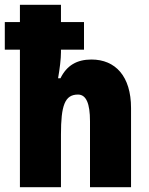

<svg xmlns="http://www.w3.org/2000/svg" viewBox="-25 -780 619 800"><path d="M229 -760H58V-688H-5V-573H58V0H229V-219C229 -341 245 -386 300 -386C334 -386 350 -349 350 -275V0H521V-330C521 -462 456 -532 356 -532C295 -532 253 -507 227 -454H217C224 -494 229 -535 229 -562V-573H325V-688H229Z"/></svg>

Font: Noto Sans Khmer Condensed Black
Style: Regular
Weight: 900
Width: 3
Designer: Danh Hong and the Monotype Design Team
Foundry: Monotype Imaging Inc.
Version: Version 2.004